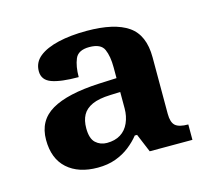

<svg xmlns="http://www.w3.org/2000/svg" viewBox="-61 -790 529 482"><g transform="rotate(-15 203.0 -549.5)"><path d="M139 -380Q89 -380 60 -406Q31 -432 31 -481Q31 -531 72 -555Q113 -579 196 -583L242 -585V-613Q242 -642 234 -660Q226 -678 196 -678Q167 -678 159 -659Q151 -640 151 -612Q105 -612 81.5 -620.5Q58 -629 58 -652Q58 -675 76 -689.5Q94 -704 126 -711.5Q158 -719 200 -719Q272 -719 307.5 -694.5Q343 -670 343 -612V-465Q343 -443 352.5 -434.5Q362 -426 386 -426V-386H275L255 -434H249Q238 -420 222 -407.5Q206 -395 185.5 -387.5Q165 -380 139 -380ZM177 -434Q198 -434 212.5 -443Q227 -452 234.5 -469Q242 -486 242 -506V-549L216 -548Q186 -547 168.5 -539Q151 -531 143.5 -517Q136 -503 136 -483Q136 -456 148 -445Q160 -434 177 -434Z"/></g></svg>

Font: Noto Serif Khmer SemiBold
Style: Regular
Weight: 600
Version: Version 2.003